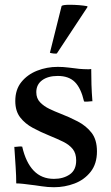

<svg xmlns="http://www.w3.org/2000/svg" viewBox="-20 -772 464 804"><path d="M73 -158Q88 -92 121 -57.5Q154 -23 206 -23Q245 -23 272 -41.5Q299 -60 299 -100Q299 -130 284.5 -148Q270 -166 244.5 -178.5Q219 -191 187 -204Q150 -219 117.5 -236.5Q85 -254 64.5 -280.5Q44 -307 44 -349Q44 -397 69.5 -428.5Q95 -460 135.5 -476Q176 -492 222 -492Q245 -492 268 -489Q291 -486 293 -486Q313 -483 330 -482.5Q347 -482 348 -482Q349 -482 352.5 -482Q356 -482 362 -483Q362 -451 363 -418Q364 -385 367 -348Q366 -348 363 -348Q354 -347 346.5 -346.5Q339 -346 332 -347Q319 -403 293.5 -428.5Q268 -454 222 -454Q181 -454 156.5 -436Q132 -418 132 -386Q132 -360 148 -343.5Q164 -327 187 -316Q210 -305 231 -297Q270 -282 305.5 -263.5Q341 -245 363.5 -216Q386 -187 386 -138Q386 -86 359.5 -52.5Q333 -19 292 -3.5Q251 12 206 12Q180 12 154.5 8Q129 4 127 4Q125 4 110.5 2Q96 0 78.5 -2Q61 -4 48 -4Q48 -35 45.5 -73Q43 -111 40 -157Q42 -157 45 -157Q54 -158 60.5 -158.5Q67 -159 73 -158ZM346 -746V-742L218 -548Q213 -547 204 -548Q195 -549 189 -551L238 -747Q243 -752 272 -752Q312 -752 346 -746Z"/></svg>

Font: Tiro Telugu
Style: Regular
Weight: 400
Designer: Telugu: John Hudson & Fiona Ross. Latin: John Hudson.
Foundry: Tiro Typeworks Ltd.
Version: Version 1.52